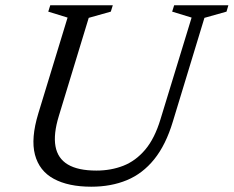

<svg xmlns="http://www.w3.org/2000/svg" viewBox="-20 -696 884 726"><path d="M202.5 -257.5Q181.5 -189 189.8 -143Q198 -97 236.5 -74Q275 -51 344.5 -51Q399.5 -51 446.2 -69.2Q493 -87.5 529 -130Q565 -172.5 587 -245.5L704.5 -629.5L631 -652L638.5 -676H843.5L836.5 -652L753 -628.5L633.5 -236Q607 -148 563.2 -93.8Q519.5 -39.5 459.8 -14.8Q400 10 325 10Q238.5 10 183.5 -19.8Q128.5 -49.5 112.2 -111Q96 -172.5 125 -267.5L235.5 -629.5L162.5 -652L170 -676H406.5L399 -652L315.5 -628.5Z"/></svg>

Font: Newsreader 16pt 16pt
Style: Italic
Weight: 400
Italic angle: -17°
Version: Version 1.003